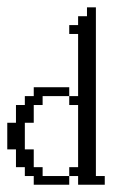

<svg xmlns="http://www.w3.org/2000/svg" viewBox="-20 -508 332 528"><path d="M72.8 0V-23.9H48.3V-48.3H23.9V-97.2H0V-170.4H23.9V-219.2H48.3V-243.7H72.8V-268.1H170.4V-243.7H97.2V-219.2H72.8V-170.4H48.3V-97.2H72.8V-48.3H97.2V-23.9H170.4V0ZM194.8 0V-23.9H170.4V-48.3H194.8V-219.2H170.4V-243.7H194.8V-414.6H170.4V-439H194.8V-463.4H219.2V-487.8H243.7V-23.9H268.1V0Z"/></svg>

Font: FS Mondwest Regular
Style: Regular
Weight: 400
Designer: NZWStudios2024
Foundry: https://fontstruct.com
Version: Version 1.0